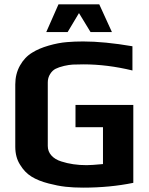

<svg xmlns="http://www.w3.org/2000/svg" viewBox="-20 -850 681 880"><path d="M248 -830H435L493 -703H395L342 -790L290 -703H192ZM203 -9Q156 -21 124.5 -40.5Q93 -60 72 -95Q50 -129 50 -178V-463Q50 -511 71.5 -549.5Q93 -588 128 -609Q158 -628 203 -641Q248 -654 287 -657Q321 -660 361 -660Q458 -660 587 -638V-527Q471 -555 363 -555Q331 -555 313.5 -554Q296 -553 274 -548Q249 -542 234.5 -534.5Q220 -527 210 -511Q199 -494 199 -472V-181Q199 -156 215.5 -137.5Q232 -119 261 -110Q313 -93 377 -93Q399 -93 452 -98V-267H326V-369H591V-12Q484 10 361 10Q317 10 281 6Q245 2 203 -9Z"/></svg>

Font: Play
Style: Bold
Weight: 700
Designer: Jonas Hecksher (Cyrillic expansion: Cyreal)
Foundry: Jonas Hecksher, Playtype, e-types AS
Version: Version 2.101; ttfautohint (v1.5.65-e2d9)